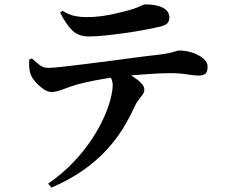

<svg xmlns="http://www.w3.org/2000/svg" viewBox="-20 -789 1040 874"><path d="M199 47Q264 2 313 -49.5Q362 -101 396.5 -153Q431 -205 452.5 -253Q474 -301 483.5 -339.5Q493 -378 493 -401Q493 -416 486.5 -432Q480 -448 463 -463L530 -473Q559 -457 583.5 -441.5Q608 -426 622.5 -411Q637 -396 637 -381Q637 -369 629.5 -358.5Q622 -348 611 -334.5Q600 -321 589 -296Q570 -254 540.5 -205.5Q511 -157 467 -108.5Q423 -60 360.5 -15.5Q298 29 214 65ZM215 -370Q198 -370 178 -383.5Q158 -397 141.5 -416Q125 -435 119 -452Q114 -466 113 -483Q112 -500 113 -518L125 -523Q145 -505 161 -492.5Q177 -480 200 -480Q220 -480 264 -485Q308 -490 365 -497Q422 -504 483 -512Q544 -520 600 -527.5Q656 -535 696 -539Q730 -543 749.5 -547.5Q769 -552 779.5 -555.5Q790 -559 795 -559Q827 -559 856.5 -549Q886 -539 905.5 -522.5Q925 -506 925 -486Q925 -461 914.5 -453Q904 -445 883 -445Q866 -445 831.5 -450.5Q797 -456 753 -456Q713 -456 656 -452Q599 -448 537 -442Q499 -438 454.5 -430.5Q410 -423 372 -414.5Q334 -406 314 -399Q289 -391 263 -381Q237 -371 215 -370ZM385 -623Q337 -623 309 -650.5Q281 -678 254 -731L264 -740Q295 -721 321.5 -716Q348 -711 373 -711Q410 -711 446 -716Q482 -721 513 -729Q544 -737 565 -742Q590 -749 604.5 -755Q619 -761 627.5 -765Q636 -769 643 -769Q693 -769 722 -753.5Q751 -738 751 -708Q751 -694 742.5 -684Q734 -674 710 -668Q680 -661 637.5 -653Q595 -645 548.5 -638.5Q502 -632 459 -627.5Q416 -623 385 -623Z"/></svg>

Font: Noto Serif HK ExtraLight
Style: Bold
Weight: 700
Version: Version 2.002-H1;hotconv 1.1.0;makeotfexe 2.6.0